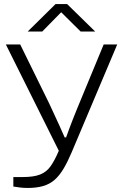

<svg xmlns="http://www.w3.org/2000/svg" viewBox="-20 -746 609 950"><path d="M117 184Q99 184 81 182Q63 180 46 177V130H93Q147 130 178.5 117.5Q210 105 230 77Q250 49 271 0L9 -526H80L222 -237Q231 -218 245 -187.5Q259 -157 274 -124.5Q289 -92 300 -66H307Q313 -83 321.5 -106Q330 -129 340 -154.5Q350 -180 360 -204.5Q370 -229 378 -248L493 -526H560L334 9Q314 56 294 89.5Q274 123 250 144Q226 165 193.5 174.5Q161 184 117 184ZM117 -590 255 -726H312L451 -590H379L268 -700H297L189 -590Z"/></svg>

Font: Archivo Expanded ExtraLight
Style: Regular
Weight: 250
Width: 7
Designer: Hector Gatti
Foundry: Omnibus-Type
Version: Version 2.001